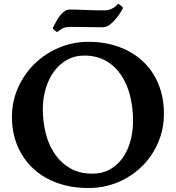

<svg xmlns="http://www.w3.org/2000/svg" viewBox="-20 -932 883 964"><path d="M40 -345Q40 -423 70.5 -491.5Q101 -560 153 -611Q205 -662 275 -692Q345 -722 424 -722Q509 -722 579 -696Q649 -670 699 -622.5Q749 -575 776 -508.5Q803 -442 803 -361Q803 -283 773.5 -215Q744 -147 692.5 -96.5Q641 -46 572 -17Q503 12 424 12Q338 12 267.5 -13.5Q197 -39 146.5 -86Q96 -133 68 -199Q40 -265 40 -345ZM444 -60Q493 -60 531 -81Q569 -102 595 -138Q621 -174 634.5 -222.5Q648 -271 648 -326Q648 -392 633 -451.5Q618 -511 587.5 -556Q557 -601 511 -627Q465 -653 403 -653Q355 -653 316.5 -631.5Q278 -610 251 -573Q224 -536 209.5 -487Q195 -438 195 -383Q195 -321 209.5 -263Q224 -205 254.5 -160Q285 -115 332 -87.5Q379 -60 444 -60ZM594 -885Q593 -883 584.5 -869Q576 -855 562.5 -838.5Q549 -822 532 -808.5Q515 -795 496 -795Q458 -795 419 -796Q380 -797 336 -797Q321 -797 306.5 -794Q292 -791 269 -772Q266 -771 262 -773.5Q258 -776 248 -785Q243 -791 248 -797Q254 -809 262 -824Q270 -839 280.5 -852.5Q291 -866 303 -875Q315 -884 329 -884Q371 -884 409 -882Q447 -880 494 -880Q499 -880 508 -880Q517 -880 527.5 -883Q538 -886 549.5 -892.5Q561 -899 572 -912Q576 -912 579.5 -910Q583 -908 595 -897Q598 -892 594 -885Z"/></svg>

Font: Lusitana
Style: Bold
Weight: 700
Designer: Ana Paula Megda
Foundry: Ana Paula Megda
Version: Version 1.000; ttfautohint (v1.1) -l 8 -r 50 -G 200 -x 14 -D